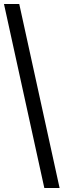

<svg xmlns="http://www.w3.org/2000/svg" viewBox="-20 -828 320 968"><path d="M203.5 120 0 -808H77L280.5 120Z"/></svg>

Font: Encode Sans SemiCondensed
Style: Regular
Weight: 400
Width: 4
Designer: Multiple Designers
Foundry: Impallari Type
Version: Version 3.002